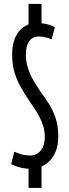

<svg xmlns="http://www.w3.org/2000/svg" viewBox="-20 -824 343 949"><path d="M128.4 10Q116.1 10 103.4 8.4Q90.8 6.8 78.6 3.7Q66.5 0.7 55.5 -3.6Q44.4 -7.8 35.3 -12.7L50.4 -74.1Q61.3 -69.2 71.2 -65.8Q81.2 -62.4 90.6 -59.9Q100.1 -57.5 109.8 -56.5Q119.5 -55.5 129.1 -55.5Q162.2 -55.5 181.9 -80.5Q201.5 -105.5 201.5 -145.2Q201.5 -172 195.1 -195.4Q188.6 -218.8 177.6 -240.9Q166.5 -262.9 152.7 -284.3Q138.8 -305.6 123.3 -327.5Q103.2 -357.5 84 -390.8Q64.7 -424 52.3 -464.2Q39.9 -504.3 39.9 -554.1Q39.9 -601.9 54.8 -636.7Q69.6 -671.4 96.7 -690.7Q123.9 -710 160.4 -710Q178.5 -710 195.2 -707.6Q212 -705.1 226.6 -700.6Q241.1 -696 251.2 -689.2L235.2 -629.2Q226.1 -633.8 215.9 -636.9Q205.6 -640 194.8 -641.8Q184.1 -643.6 171.6 -643.6Q140.6 -643.6 124.1 -619.8Q107.7 -595.9 107.7 -554.1Q107.7 -527.3 113.7 -503.3Q119.7 -479.4 129.5 -457.5Q139.3 -435.6 151.9 -415Q164.5 -394.5 178.2 -373.8Q199.9 -344.8 220.5 -312.7Q241.2 -280.6 254.6 -241Q268 -201.4 268 -149.4Q268 -109.5 256.8 -79.4Q245.6 -49.3 226.2 -29.5Q206.8 -9.6 181.6 0.2Q156.4 10 128.4 10ZM121.2 105V-1L185.3 -7.8V105ZM121.2 -693.7V-804.4H185.3V-700Z"/></svg>

Font: Georama ExtraCondensed Thin
Style: Regular
Weight: 100
Width: 2
Designer: Jean-Baptiste Levee
Foundry: Production Type
Version: Version 1.001